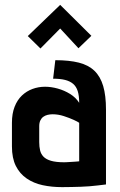

<svg xmlns="http://www.w3.org/2000/svg" viewBox="-20 -757 492 788"><path d="M355 -610 227 -737 94 -609 146 -558 227 -640 302 -559ZM305 -335Q291 -357 267.5 -371.5Q244 -386 217 -393.5Q190 -401 165 -401Q138 -401 113.5 -392Q89 -383 70 -365Q51 -347 40 -319Q29 -291 29 -253V-156Q29 -108 45 -76Q61 -44 89.5 -24.5Q118 -5 155 3Q192 11 235 11Q255 11 274 10.5Q293 10 311.5 9.5Q330 9 347.5 7.5Q365 6 382 4Q399 2 415 0V-307Q415 -365 403.5 -404Q392 -443 367.5 -466.5Q343 -490 303.5 -500Q264 -510 207 -510L198 -434Q227 -434 247 -429Q267 -424 280 -413Q293 -402 299 -383Q305 -364 305 -335ZM305 -253V-95Q305 -95 300.5 -94.5Q296 -94 288.5 -93.5Q281 -93 272.5 -92.5Q264 -92 256.5 -91.5Q249 -91 244 -91Q210 -91 189.5 -97Q169 -103 158.5 -114Q148 -125 144.5 -140Q141 -155 141 -174V-239Q141 -253 145.5 -262.5Q150 -272 157.5 -277.5Q165 -283 175 -285.5Q185 -288 196 -288Q219 -288 242 -280.5Q265 -273 282.5 -265Q300 -257 305 -253Z"/></svg>

Font: Advent Pro
Style: Bold
Weight: 700
Designer: VivaRado, Andreas Kalpakidis
Foundry: VivaRado, Andreas Kalpakidis
Version: Version 3.000